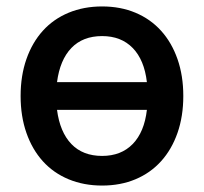

<svg xmlns="http://www.w3.org/2000/svg" viewBox="-20 -564 633 596"><path d="M297 12Q240 12 193 -7.5Q146 -27 113 -63.5Q80 -100 62 -151.5Q44 -203 44 -266Q44 -329 62 -380.5Q80 -432 113 -468.5Q146 -505 193 -524.5Q240 -544 297 -544Q354 -544 400.5 -524.5Q447 -505 480 -468.5Q513 -432 531 -380.5Q549 -329 549 -266Q549 -203 531 -151.5Q513 -100 480 -63.5Q447 -27 400.5 -7.5Q354 12 297 12ZM297 -80Q356 -80 392 -117Q428 -154 436 -223H157Q166 -154 201.5 -117Q237 -80 297 -80ZM297 -452Q237 -452 201.5 -415Q166 -378 157 -309H436Q428 -378 392 -415Q356 -452 297 -452Z"/></svg>

Font: Geist Med
Style: Regular
Weight: 400
Designer: Basement.studio, Andrés Briganti, Mateo Zaragoza
Foundry: Basement.studio, Vercel, Andrés Briganti, Guido Ferreyra, Mateo Zaragoza
Version: Version 1.401